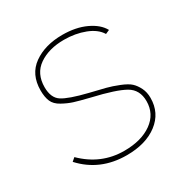

<svg xmlns="http://www.w3.org/2000/svg" viewBox="-130 -636 731 755"><g transform="rotate(-30 235.5 -258.5)"><path d="M235 10Q114 10 37 -74L52 -87Q130 -10 235 -10Q313 -10 360.5 -44Q408 -78 408 -136Q408 -188 367.5 -211Q327 -234 227 -257Q178 -269 156 -276Q134 -283 109.5 -296.5Q85 -310 76.5 -330Q68 -350 68 -380Q68 -453 120 -490Q172 -527 251 -527Q312 -527 357 -506Q402 -485 420 -452L402 -444Q384 -474 341 -490.5Q298 -507 247 -507Q178 -507 133 -476Q88 -445 88 -383Q88 -335 117 -316Q146 -297 228 -277Q274 -266 297.5 -260Q321 -254 351 -242Q381 -230 394.5 -217.5Q408 -205 418 -185Q428 -165 428 -139Q428 -71 375 -30.5Q322 10 235 10Z"/></g></svg>

Font: Raleway-v4020 Thin
Style: Regular
Weight: 250
Designer: Matt McInerney, Pablo Impallari, Rodrigo Fuenzalida
Foundry: Matt McInerney, Pablo Impallari, Rodrigo Fuenzalida
Version: Version 4.020;PS 004.020;hotconv 1.0.88;makeotf.lib2.5.64775